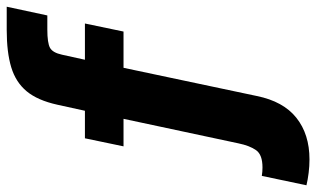

<svg xmlns="http://www.w3.org/2000/svg" viewBox="-292 -564 942 572"><g transform="rotate(-90 179.0 -278.0)"><path d="M-10 173Q-30 173 -50 170.5Q-70 168 -87 164L-59 31Q-53 32 -46.5 32.5Q-40 33 -34 33Q4 33 17.5 14Q31 -5 38 -39L111 -381H29L53 -496H135L153 -578Q166 -637 193 -669.5Q220 -702 264.5 -715.5Q309 -729 376 -729H445L419 -608H377Q337 -608 322.5 -600Q308 -592 302 -564L287 -496H395L371 -381H263L179 16Q163 95 114 134Q65 173 -10 173Z"/></g></svg>

Font: Atkinson Hyperlegible
Style: Bold Italic
Weight: 700
Italic angle: -12°
Designer: Elliott Scott, Megan Eiswerth, Linus Boman, Theodore Petrosky
Foundry: Braille Institute
Version: Version 1.006; ttfautohint (v1.8.3)